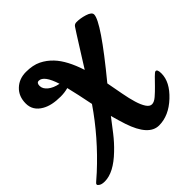

<svg xmlns="http://www.w3.org/2000/svg" viewBox="-225 -926 1105 1105"><g transform="rotate(-45 328.0 -373.5)"><path d="M652 -713Q652 -655 425 -379Q435 -326 444 -277.5Q453 -229 464 -192.5Q475 -156 489.5 -134Q504 -112 522 -112Q540 -112 562 -131Q584 -150 606 -172.5Q628 -195 646.5 -214Q665 -233 672 -233Q686 -233 686 -199Q686 -130 615 -63.5Q544 3 465 3Q382 3 334 -141Q320 -184 307 -232Q278 -194 245 -151.5Q212 -109 174 -73Q88 10 16 10Q-6 10 -18 3Q-30 -4 -30 -10.5Q-30 -17 -22 -23Q-14 -29 20 -60Q168 -196 279 -358Q260 -454 243 -523Q214 -515 182 -515Q109 -515 66 -540Q11 -571 11 -629Q11 -687 48 -722Q85 -757 140.5 -757Q196 -757 234 -738.5Q272 -720 302 -688Q353 -634 388 -526Q407 -557 428.5 -590.5Q450 -624 468.5 -654Q487 -684 502 -707Q517 -730 524.5 -741.5Q532 -753 546 -754Q578 -755 615 -743.5Q652 -732 652 -713ZM157 -669Q139 -669 139 -644.5Q139 -620 163.5 -600Q188 -580 229 -572Q198 -669 157 -669Z"/></g></svg>

Font: Leckerli One
Style: Regular
Weight: 400
Version: Version 1.001